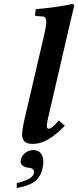

<svg xmlns="http://www.w3.org/2000/svg" viewBox="-20 -718 395 971"><path d="M148.9 41Q172.4 41 185.8 56.6Q199.2 72.3 199.2 102.1Q199.2 117.2 194.8 133.8Q190.9 154.3 181.6 169.9Q172.4 185.5 161.1 195.6Q149.9 205.6 133.3 213.1Q116.7 220.7 101.3 224.9Q85.9 229 64.9 232.9V208Q145.5 189 150.9 159.2Q151.9 156.2 151.9 151.9Q151.9 131.8 122.1 129.9Q106.9 128.4 95.5 120.1Q84 111.8 84 98.1Q84 93.8 85 91.8Q88.9 70.8 106.9 55.9Q125 41 148.9 41ZM330.1 -583 224.1 -125Q216.8 -93.3 216.8 -83Q216.8 -66.9 225.1 -66.9Q244.1 -66.9 276.9 -108.9L308.1 -82Q260.7 -34.2 222.7 -12.2Q184.6 9.8 146 9.8Q127.9 9.8 116.2 5.1Q104.5 0.5 99.6 -8.1Q94.7 -16.6 93.3 -23.4Q91.8 -30.3 91.8 -39.1Q91.8 -62.5 105 -119.1L207 -557.1Q213.9 -587.9 213.9 -606.9Q213.9 -622.6 208.7 -628.7Q203.6 -634.8 192.9 -634.8L162.1 -637.2Q157.2 -637.2 157.2 -642.1L161.1 -671.9Q198.7 -674.3 261.7 -682.9Q324.7 -691.4 342.8 -698.2Q355 -698.2 355 -688Z"/></svg>

Font: Linux Libertine G
Style: Bold Italic
Weight: 700
Italic angle: -11.5°
Designer: Philipp H. Poll
Foundry: Philipp H. Poll
Version: Version 4.1.0